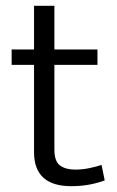

<svg xmlns="http://www.w3.org/2000/svg" viewBox="-20 -640 401 660"><path d="M315 -417H167V-126Q167 -85 186.5 -71Q206 -57 238 -57Q263 -57 287 -62Q311 -67 329 -73L340 -20Q320 -12 290 -6Q260 0 225 0Q97 0 97 -117V-417H20V-470H97V-620H167V-470H315Z"/></svg>

Font: Mukta Light
Style: Regular
Weight: 300
Designer: Girish Dalvi and Yashodeep Gholap
Foundry: Ek Type
Version: Version 2.538;PS 1.002;hotconv 16.6.51;makeotf.lib2.5.65220;